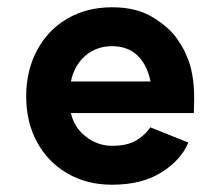

<svg xmlns="http://www.w3.org/2000/svg" viewBox="-20 -493 613 528"><path d="M52 -228Q52 -299 82 -355Q112 -411 165.5 -442Q219 -473 288 -473Q356 -473 401 -445Q446 -417 466.5 -387Q487 -357 492 -342Q514 -296 514 -221L513 -182H175Q184 -142 216.5 -117Q249 -92 288 -92Q332 -92 357.5 -108.5Q383 -125 393 -143L498 -101Q478 -53 424 -19Q370 15 288 15Q219 15 165.5 -16Q112 -47 82 -102Q52 -157 52 -228ZM288 -366Q245 -366 214.5 -339.5Q184 -313 175 -269H394Q385 -314 358.5 -340Q332 -366 288 -366Z"/></svg>

Font: SUITE ExtraBold
Style: Regular
Weight: 800
Designer: Sun
Foundry: Sun
Version: Version 2.040